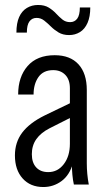

<svg xmlns="http://www.w3.org/2000/svg" viewBox="-20 -742 429 772"><path d="M277 0Q273 -18 271 -39.5Q269 -61 269 -85H261V-387Q261 -422 242.5 -441Q224 -460 194 -460Q154 -460 134.5 -432Q115 -404 115 -362H53Q53 -433 91 -476.5Q129 -520 200 -520Q262 -520 295.5 -483.5Q329 -447 329 -380V-85Q329 -64 331 -42.5Q333 -21 337 0ZM154 10Q102 10 71 -24.5Q40 -59 40 -117Q40 -170 69.5 -209Q99 -248 160 -278L274 -333V-274L179 -226Q144 -208 126 -182.5Q108 -157 108 -122Q108 -88 125.5 -69Q143 -50 174 -50Q212 -50 236.5 -82Q261 -114 261 -164L273 -85Q260 -38 227.5 -14Q195 10 154 10ZM258 -601Q233 -601 215.5 -611.5Q198 -622 184.5 -635.5Q171 -649 157.5 -659.5Q144 -670 127 -670Q109 -670 98.5 -656Q88 -642 88 -611H46Q46 -649 57 -673.5Q68 -698 88 -710Q108 -722 133 -722Q159 -722 176 -711.5Q193 -701 205.5 -687.5Q218 -674 231 -663.5Q244 -653 262 -653Q280 -653 290.5 -667Q301 -681 301 -712H343Q343 -675 332 -650Q321 -625 301.5 -613Q282 -601 258 -601Z"/></svg>

Font: Instrument Sans Condensed
Style: Regular
Weight: 400
Width: 3
Designer: Rodrigo Fuenzalida
Foundry: fragTYPE
Version: Version 1.000;gftools[0.9.28]